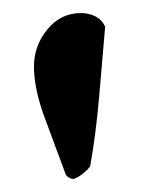

<svg xmlns="http://www.w3.org/2000/svg" viewBox="-20 -714 216 294"><path d="M104 -694Q116 -694 126 -689Q136 -684 141 -673Q137 -627 132 -568Q127 -509 118 -459Q115 -455 108 -449Q101 -443 93 -440Q86 -440 81 -446Q65 -489 48.5 -533.5Q32 -578 32 -612Q32 -644 52.5 -669Q73 -694 104 -694Z"/></svg>

Font: Amiri
Style: Bold
Weight: 700
Designer: Khaled Hosny
Version: Version 0.113